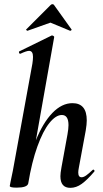

<svg xmlns="http://www.w3.org/2000/svg" viewBox="-20 -896 495 925"><path d="M27 0 31 -21Q41 -68 42 -74L136 -589Q139 -609 139 -622Q139 -651 120 -651Q108 -651 78 -637H77Q73 -637 71.5 -642.5Q70 -648 74 -649L229 -725H231Q235 -725 238.5 -722Q242 -719 241 -717L116 -12Q111 8 60 8Q27 8 27 0ZM271 -47Q271 -62 276 -89L305 -248Q310 -276 310 -293Q310 -342 278 -342Q249 -342 218 -303.5Q187 -265 160 -190Q133 -115 116 -12L98 -13Q117 -131 152 -218Q187 -305 232.5 -352Q278 -399 329 -399Q398 -399 398 -316Q398 -297 393 -267L360 -89Q357 -74 357 -65Q357 -42 373 -42Q383 -42 395.5 -51Q408 -60 426 -77Q428 -79 429 -79Q432 -79 434.5 -75.5Q437 -72 434 -69Q400 -29 373.5 -10Q347 9 319 9Q271 9 271 -47ZM107 -755 223 -871Q228 -876 232 -876Q238 -876 241 -871L324 -755Q325 -755 325 -753Q325 -751 322 -749Q319 -747 317 -748L223 -787L113 -748Q111 -747 107.5 -750.5Q104 -754 107 -755Z"/></svg>

Font: Cormorant Garamond
Style: Bold Italic
Weight: 700
Italic angle: -10°
Designer: Christian Thalmann (Catharsis Fonts)
Foundry: Catharsis Fonts
Version: Version 4.000